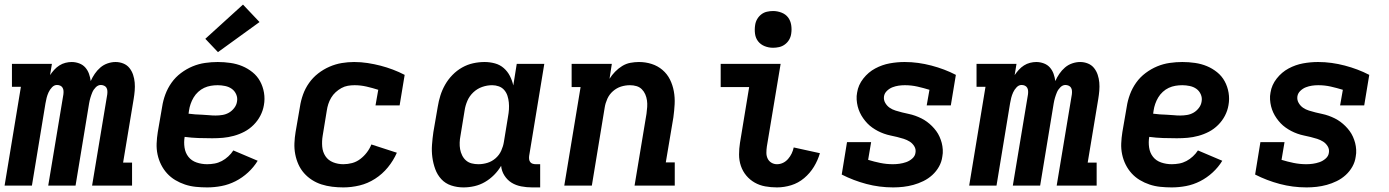

<svg xmlns="http://www.w3.org/2000/svg" viewBox="-26 -808 6046 836"><path d="M-6 0 65 -430H26V-530H200L192 -481Q200 -493 210 -504Q220 -515 232.5 -523Q245 -531 259 -534.5Q273 -538 286 -538Q303 -538 319 -532Q335 -526 345.5 -514Q356 -502 361.5 -486.5Q367 -471 369 -455Q376 -471 386.5 -486.5Q397 -502 411 -514Q425 -526 442.5 -532Q460 -538 477 -538Q495 -538 511 -531.5Q527 -525 537.5 -512Q548 -499 553.5 -482.5Q559 -466 560.5 -448.5Q562 -431 560.5 -413Q559 -395 556 -377L510 -100H549V0H375L441 -397Q442 -405 441.5 -412.5Q441 -420 437.5 -426Q434 -432 427 -435Q420 -438 413 -438Q401 -438 391 -428Q381 -418 376 -406Q371 -394 367.5 -382Q364 -370 362 -358L303 0H184L250 -397Q251 -405 250.5 -412.5Q250 -420 246.5 -426Q243 -432 236.5 -435Q230 -438 222 -438Q210 -438 200.5 -428Q191 -418 185.5 -406Q180 -394 177 -382Q174 -370 172 -358L113 0Z M876 8Q851 8 826.5 5.5Q802 3 779.5 -4.5Q757 -12 737 -24Q717 -36 701.5 -53Q686 -70 675.5 -91Q665 -112 660 -135.5Q655 -159 656 -183.5Q657 -208 661 -233L680 -343Q684 -370 694 -397Q704 -424 721 -448Q738 -472 762 -490Q786 -508 812.5 -519Q839 -530 867 -534Q895 -538 922 -538Q950 -538 977.5 -534Q1005 -530 1029 -520Q1053 -510 1073.5 -493.5Q1094 -477 1106.5 -454Q1119 -431 1123.5 -404Q1128 -377 1123 -350Q1119 -326 1107.5 -304Q1096 -282 1078 -264Q1060 -246 1038 -234.5Q1016 -223 992 -216.5Q968 -210 945 -208Q922 -206 898 -206Q868 -206 838 -207Q808 -208 778 -212Q774 -189 777.5 -165.5Q781 -142 794.5 -125Q808 -108 830 -100.5Q852 -93 876 -93Q892 -93 908.5 -96Q925 -99 940 -107Q955 -115 968 -127Q981 -139 990 -153L1096 -108Q1079 -80 1054 -57Q1029 -34 999.5 -19Q970 -4 938.5 2Q907 8 876 8ZM913 -305Q928 -305 943 -307.5Q958 -310 971 -317.5Q984 -325 994 -338Q1004 -351 1006 -366Q1009 -382 1002.5 -397Q996 -412 983.5 -421Q971 -430 954.5 -433.5Q938 -437 922 -437Q907 -437 892 -434.5Q877 -432 863 -425.5Q849 -419 837 -408Q825 -397 817 -383.5Q809 -370 804 -355.5Q799 -341 797 -327L795 -313Q809 -311 824 -310Q839 -309 854 -308.5Q869 -308 883.5 -306.5Q898 -305 913 -305ZM923 -581 868 -639 1032 -788 1104 -712Z M1469 8Q1444 8 1420 5Q1396 2 1374 -5Q1352 -12 1332.5 -24.5Q1313 -37 1298 -54Q1283 -71 1273.5 -92Q1264 -113 1259.5 -136.5Q1255 -160 1256 -184.5Q1257 -209 1261 -233L1280 -343Q1284 -370 1293.5 -396.5Q1303 -423 1319.5 -446.5Q1336 -470 1359 -488Q1382 -506 1408.5 -517.5Q1435 -529 1462 -533.5Q1489 -538 1516 -538Q1546 -538 1575 -533.5Q1604 -529 1631 -522Q1658 -515 1684.5 -505Q1711 -495 1736 -482L1714 -349H1609L1621 -417Q1596 -425 1570 -431Q1544 -437 1518 -437Q1503 -437 1488.5 -434.5Q1474 -432 1460.5 -424.5Q1447 -417 1435.5 -406.5Q1424 -396 1416 -382.5Q1408 -369 1403.5 -355Q1399 -341 1397 -327L1379 -217Q1375 -193 1377 -169.5Q1379 -146 1391 -128Q1403 -110 1424 -101.5Q1445 -93 1469 -93Q1488 -93 1507 -98Q1526 -103 1542.5 -115.5Q1559 -128 1571.5 -144.5Q1584 -161 1591 -179L1702 -143Q1687 -109 1663 -79.5Q1639 -50 1607 -29.5Q1575 -9 1539.5 -0.5Q1504 8 1469 8Z M1992 8Q1964 8 1938.5 -0.5Q1913 -9 1895.5 -28Q1878 -47 1869 -72Q1860 -97 1856.5 -123.5Q1853 -150 1855 -177.5Q1857 -205 1861 -233L1880 -343Q1884 -368 1891.5 -392Q1899 -416 1912 -439Q1925 -462 1944 -481.5Q1963 -501 1986 -514Q2009 -527 2034 -532.5Q2059 -538 2084 -538Q2107 -538 2129 -532Q2151 -526 2167.5 -511.5Q2184 -497 2194 -477.5Q2204 -458 2209 -436L2224 -530H2344L2278 -129Q2277 -121 2278 -114Q2279 -107 2283 -102Q2287 -97 2293.5 -95Q2300 -93 2308 -93H2326V8H2291Q2267 8 2243.5 3.5Q2220 -1 2201.5 -12.5Q2183 -24 2170.5 -43.5Q2158 -63 2156 -86Q2143 -64 2125 -46Q2107 -28 2085.5 -15.5Q2064 -3 2040 2.5Q2016 8 1992 8ZM2057 -93Q2077 -93 2096.5 -99Q2116 -105 2132 -119Q2148 -133 2156.5 -152Q2165 -171 2168 -190L2186 -300Q2189 -316 2190 -331.5Q2191 -347 2189.5 -362Q2188 -377 2183.5 -391Q2179 -405 2169.5 -416Q2160 -427 2146 -432Q2132 -437 2117 -437Q2095 -437 2073.5 -429.5Q2052 -422 2035 -406Q2018 -390 2009 -369Q2000 -348 1997 -327L1979 -217Q1976 -202 1975.5 -187Q1975 -172 1977.5 -158Q1980 -144 1986.5 -131Q1993 -118 2003.5 -109Q2014 -100 2028 -96.5Q2042 -93 2057 -93Z M2431 0 2502 -429H2463V-530H2638L2628 -465Q2638 -481 2652 -495.5Q2666 -510 2683 -520.5Q2700 -531 2719 -534.5Q2738 -538 2756 -538Q2785 -538 2811.5 -529.5Q2838 -521 2858.5 -503.5Q2879 -486 2891 -462Q2903 -438 2908 -410.5Q2913 -383 2911.5 -354.5Q2910 -326 2906 -297L2873 -101H2912V0H2737L2789 -313Q2791 -328 2792 -342.5Q2793 -357 2791 -371Q2789 -385 2783.5 -397.5Q2778 -410 2768.5 -419.5Q2759 -429 2745.5 -433Q2732 -437 2717 -437Q2697 -437 2678 -431Q2659 -425 2643 -411Q2627 -397 2618.5 -378Q2610 -359 2607 -340L2551 0Z M3357 8Q3331 8 3306 3.5Q3281 -1 3260 -13Q3239 -25 3223.5 -43.5Q3208 -62 3200 -85.5Q3192 -109 3192 -135Q3192 -161 3196 -186L3236 -429H3112V-530H3373L3313 -170Q3311 -156 3311 -142.5Q3311 -129 3316.5 -117.5Q3322 -106 3333 -99.5Q3344 -93 3357 -93Q3371 -93 3383.5 -99Q3396 -105 3405.5 -116Q3415 -127 3421 -139.5Q3427 -152 3430 -166L3544 -141Q3535 -110 3518 -82Q3501 -54 3475.5 -32.5Q3450 -11 3419 -1.5Q3388 8 3357 8ZM3340 -600Q3321 -600 3303.5 -607Q3286 -614 3275 -628Q3264 -642 3261.5 -661Q3259 -680 3262 -699Q3264 -713 3271 -725Q3278 -737 3289 -745.5Q3300 -754 3313.5 -757Q3327 -760 3340 -760Q3359 -760 3377 -753Q3395 -746 3405.5 -732Q3416 -718 3419 -699Q3422 -680 3419 -661Q3417 -647 3410 -635Q3403 -623 3391.5 -614.5Q3380 -606 3366.5 -603Q3353 -600 3340 -600Z M3863 8Q3803 8 3746.5 -7Q3690 -22 3639 -48L3662 -189H3767L3754 -112Q3780 -104 3807 -98.5Q3834 -93 3862 -93Q3876 -93 3890.5 -95Q3905 -97 3919.5 -102Q3934 -107 3946 -117.5Q3958 -128 3960 -142Q3963 -158 3955 -171Q3947 -184 3935 -191.5Q3923 -199 3909 -203.5Q3895 -208 3880.5 -211.5Q3866 -215 3851.5 -218Q3837 -221 3823 -226Q3809 -231 3796.5 -237.5Q3784 -244 3772 -252.5Q3760 -261 3750.5 -271Q3741 -281 3732.5 -293Q3724 -305 3718 -318Q3712 -331 3708.5 -345Q3705 -359 3704 -374.5Q3703 -390 3706 -405Q3711 -438 3733 -466Q3755 -494 3785 -510Q3815 -526 3847.5 -532Q3880 -538 3913 -538Q3943 -538 3972 -534Q4001 -530 4029.5 -522.5Q4058 -515 4084.5 -505Q4111 -495 4136 -482L4114 -349H4009L4021 -417Q3995 -425 3968.5 -431Q3942 -437 3914 -437Q3900 -437 3886.5 -435Q3873 -433 3860 -428Q3847 -423 3836 -412.5Q3825 -402 3823 -388Q3821 -373 3828.5 -360Q3836 -347 3847.5 -339Q3859 -331 3873.5 -326.5Q3888 -322 3902 -318.5Q3916 -315 3930.5 -312Q3945 -309 3959 -304Q3973 -299 3986 -292.5Q3999 -286 4010.5 -277.5Q4022 -269 4032 -259Q4042 -249 4050.5 -237.5Q4059 -226 4065 -212.5Q4071 -199 4074.5 -185.5Q4078 -172 4079 -156.5Q4080 -141 4077 -126Q4074 -103 4062.5 -82.5Q4051 -62 4033.5 -46Q4016 -30 3994.5 -19.5Q3973 -9 3951 -3Q3929 3 3907 5.5Q3885 8 3863 8Z M4194 0 4265 -430H4226V-530H4400L4392 -481Q4400 -493 4410 -504Q4420 -515 4432.5 -523Q4445 -531 4459 -534.5Q4473 -538 4486 -538Q4503 -538 4519 -532Q4535 -526 4545.5 -514Q4556 -502 4561.5 -486.5Q4567 -471 4569 -455Q4576 -471 4586.5 -486.5Q4597 -502 4611 -514Q4625 -526 4642.5 -532Q4660 -538 4677 -538Q4695 -538 4711 -531.5Q4727 -525 4737.5 -512Q4748 -499 4753.5 -482.5Q4759 -466 4760.5 -448.5Q4762 -431 4760.5 -413Q4759 -395 4756 -377L4710 -100H4749V0H4575L4641 -397Q4642 -405 4641.5 -412.5Q4641 -420 4637.5 -426Q4634 -432 4627 -435Q4620 -438 4613 -438Q4601 -438 4591 -428Q4581 -418 4576 -406Q4571 -394 4567.5 -382Q4564 -370 4562 -358L4503 0H4384L4450 -397Q4451 -405 4450.5 -412.5Q4450 -420 4446.5 -426Q4443 -432 4436.5 -435Q4430 -438 4422 -438Q4410 -438 4400.5 -428Q4391 -418 4385.5 -406Q4380 -394 4377 -382Q4374 -370 4372 -358L4313 0Z M5076 8Q5051 8 5026.5 5.5Q5002 3 4979.5 -4.5Q4957 -12 4937 -24Q4917 -36 4901.5 -53Q4886 -70 4875.5 -91Q4865 -112 4860 -135.5Q4855 -159 4856 -183.5Q4857 -208 4861 -233L4880 -343Q4884 -370 4894 -397Q4904 -424 4921 -448Q4938 -472 4962 -490Q4986 -508 5012.5 -519Q5039 -530 5067 -534Q5095 -538 5122 -538Q5150 -538 5177.5 -534Q5205 -530 5229 -520Q5253 -510 5273.5 -493.5Q5294 -477 5306.5 -454Q5319 -431 5323.5 -404Q5328 -377 5323 -350Q5319 -326 5307.5 -304Q5296 -282 5278 -264Q5260 -246 5238 -234.5Q5216 -223 5192 -216.5Q5168 -210 5145 -208Q5122 -206 5098 -206Q5068 -206 5038 -207Q5008 -208 4978 -212Q4974 -189 4977.5 -165.5Q4981 -142 4994.5 -125Q5008 -108 5030 -100.5Q5052 -93 5076 -93Q5092 -93 5108.5 -96Q5125 -99 5140 -107Q5155 -115 5168 -127Q5181 -139 5190 -153L5296 -108Q5279 -80 5254 -57Q5229 -34 5199.5 -19Q5170 -4 5138.5 2Q5107 8 5076 8ZM5113 -305Q5128 -305 5143 -307.5Q5158 -310 5171 -317.5Q5184 -325 5194 -338Q5204 -351 5206 -366Q5209 -382 5202.5 -397Q5196 -412 5183.5 -421Q5171 -430 5154.5 -433.5Q5138 -437 5122 -437Q5107 -437 5092 -434.5Q5077 -432 5063 -425.5Q5049 -419 5037 -408Q5025 -397 5017 -383.5Q5009 -370 5004 -355.5Q4999 -341 4997 -327L4995 -313Q5009 -311 5024 -310Q5039 -309 5054 -308.5Q5069 -308 5083.5 -306.5Q5098 -305 5113 -305Z M5663 8Q5603 8 5546.5 -7Q5490 -22 5439 -48L5462 -189H5567L5554 -112Q5580 -104 5607 -98.5Q5634 -93 5662 -93Q5676 -93 5690.5 -95Q5705 -97 5719.5 -102Q5734 -107 5746 -117.5Q5758 -128 5760 -142Q5763 -158 5755 -171Q5747 -184 5735 -191.5Q5723 -199 5709 -203.5Q5695 -208 5680.5 -211.5Q5666 -215 5651.5 -218Q5637 -221 5623 -226Q5609 -231 5596.5 -237.5Q5584 -244 5572 -252.5Q5560 -261 5550.5 -271Q5541 -281 5532.5 -293Q5524 -305 5518 -318Q5512 -331 5508.5 -345Q5505 -359 5504 -374.5Q5503 -390 5506 -405Q5511 -438 5533 -466Q5555 -494 5585 -510Q5615 -526 5647.5 -532Q5680 -538 5713 -538Q5743 -538 5772 -534Q5801 -530 5829.5 -522.5Q5858 -515 5884.5 -505Q5911 -495 5936 -482L5914 -349H5809L5821 -417Q5795 -425 5768.5 -431Q5742 -437 5714 -437Q5700 -437 5686.5 -435Q5673 -433 5660 -428Q5647 -423 5636 -412.5Q5625 -402 5623 -388Q5621 -373 5628.5 -360Q5636 -347 5647.5 -339Q5659 -331 5673.5 -326.5Q5688 -322 5702 -318.5Q5716 -315 5730.5 -312Q5745 -309 5759 -304Q5773 -299 5786 -292.5Q5799 -286 5810.5 -277.5Q5822 -269 5832 -259Q5842 -249 5850.5 -237.5Q5859 -226 5865 -212.5Q5871 -199 5874.5 -185.5Q5878 -172 5879 -156.5Q5880 -141 5877 -126Q5874 -103 5862.5 -82.5Q5851 -62 5833.5 -46Q5816 -30 5794.5 -19.5Q5773 -9 5751 -3Q5729 3 5707 5.5Q5685 8 5663 8Z"/></svg>

Font: Iosevka Slab Extended
Style: Bold Italic
Weight: 700
Width: 7
Italic angle: -9°
Monospace: yes
Designer: Belleve Invis
Foundry: Belleve Invis
Version: Version 11.1.0; ttfautohint (v1.8.3)